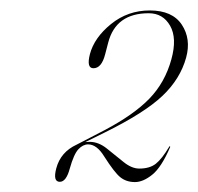

<svg xmlns="http://www.w3.org/2000/svg" viewBox="-20 -724 389 377"><path d="M90.5 -393.5Q99 -425.5 130.5 -440L184.5 -468Q242.5 -498.5 273.2 -530.2Q304 -562 316.5 -607.5Q328 -649 314 -673.5Q300 -698 272 -698Q207.5 -698 192.5 -640.5L186.5 -617.5Q179.5 -590 163.5 -590Q149.5 -590 156.5 -617.5Q165 -650 198 -676.8Q231 -703.5 274 -703.5Q318.5 -703.5 337 -675.5Q355.5 -647.5 345.5 -611Q334 -569 299 -535.8Q264 -502.5 186 -464L147.5 -445Q151.5 -445.5 156 -445.5Q173.5 -445.5 190 -432.2Q206.5 -419 222.5 -406Q238.5 -393 253.5 -393Q274 -393 286 -402.5Q298 -412 312 -435.5Q313 -437 313.5 -437Q314.5 -436.5 314 -435Q297 -395.5 279 -381Q261 -366.5 245 -366.5Q228 -366.5 216.2 -376Q204.5 -385.5 184.5 -417Q170 -440.5 153 -440.5Q143 -440.5 134 -431Q125 -421.5 117 -393Q110 -367 97.5 -367Q83.5 -367 90.5 -393.5Z"/></svg>

Font: Fraunces 144pt Thin
Style: Italic
Weight: 100
Italic angle: -16°
Version: Version 1.000;[b76b70a41]